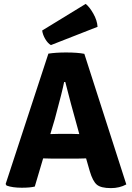

<svg xmlns="http://www.w3.org/2000/svg" viewBox="-20 -959 678 988"><path d="M242 -143Q215 -143 202 -144L159 1Q135 7 92 7Q44 7 14 -4L9 -12L229 -683Q268 -689 320 -689Q379 -689 414 -682L630 -10Q595 9 551 9Q499 9 478 -9Q457 -27 442 -78L423 -144Q410 -143 384 -143ZM239 -269 279 -270H352Q357 -270 369.5 -269.5Q382 -269 388 -269L371 -331Q347 -415 316 -537H310Q302 -494 262 -346ZM197 -802 421 -939Q441 -923 460.5 -888.5Q480 -854 482 -821L242 -727Q226 -736 213 -758Q200 -780 197 -802Z"/></svg>

Font: Signika
Style: Bold
Weight: 700
Designer: Anna Giedrys
Foundry: Anna Giedrys
Version: Version 1.001